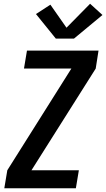

<svg xmlns="http://www.w3.org/2000/svg" viewBox="-20 -1005 567 1025"><path d="M3 0 19 -96 361 -639H108L124 -735H506L491 -639L148 -96H401L385 0ZM278 -799 172 -930 249 -980 335 -857 461 -985 527 -925 375 -799Z"/></svg>

Font: Iosevka SS04
Style: Bold Italic
Weight: 700
Italic angle: -9°
Monospace: yes
Designer: Belleve Invis
Foundry: Belleve Invis
Version: Version 19.0.0; ttfautohint (v1.8.4)